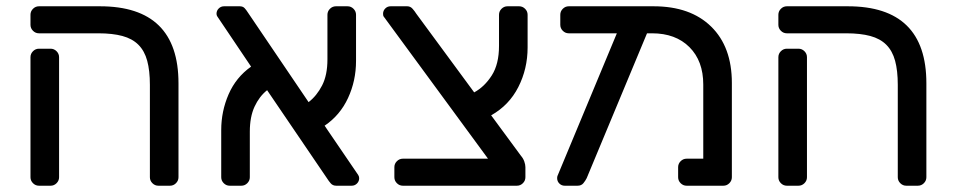

<svg xmlns="http://www.w3.org/2000/svg" viewBox="-20 -591 3040 611"><path d="M457 -321Q457 -366 448.5 -397.5Q440 -429 420.5 -448.5Q401 -468 369.5 -476.5Q338 -485 293 -485H104Q93 -485 85 -493Q77 -501 77 -512V-544Q77 -555 85 -563Q93 -571 104 -571H298Q548 -571 548 -326V-27Q548 -16 540 -8Q532 0 521 0H484Q473 0 465 -8Q457 -16 457 -27ZM168 -27Q168 -16 160 -8Q152 0 141 0H104Q93 0 85 -8Q77 -16 77 -27V-409Q77 -420 85 -428Q93 -436 104 -436H141Q152 -436 160 -428Q168 -420 168 -409Z M962 -266Q988 -286 1005 -319Q1022 -352 1022 -402V-544Q1022 -555 1030 -563Q1038 -571 1049 -571H1086Q1097 -571 1105 -563Q1113 -555 1113 -544V-397Q1113 -334 1087.5 -279Q1062 -224 1013 -191L1120 -34Q1123 -29 1123 -24Q1123 -14 1116 -7Q1109 0 1099 0H1050Q1039 0 1032.5 -7.5Q1026 -15 1021 -23L830 -304Q805 -284 790 -251.5Q775 -219 775 -172V-27Q775 -16 767 -8Q759 0 748 0H711Q700 0 692 -8Q684 -16 684 -27V-177Q684 -237 707.5 -291Q731 -345 779 -379L672 -538Q670 -541 669.5 -543.5Q669 -546 669 -547Q669 -557 676 -564Q683 -571 693 -571H743Q753 -571 758.5 -565Q764 -559 769 -551Z M1489 -297Q1522 -315 1545 -351Q1568 -387 1568 -445V-544Q1568 -555 1576 -563Q1584 -571 1595 -571H1632Q1643 -571 1651 -563Q1659 -555 1659 -544V-440Q1659 -372 1629.5 -314Q1600 -256 1543 -224L1638 -95Q1645 -87 1648.5 -77Q1652 -67 1652 -59V-27Q1652 -16 1644 -8Q1636 0 1625 0H1262Q1251 0 1243 -8Q1235 -16 1235 -27V-59Q1235 -70 1243 -78Q1251 -86 1262 -86H1533L1202 -537Q1200 -539 1199.5 -542Q1199 -545 1199 -547Q1199 -557 1206 -564Q1213 -571 1223 -571H1276Q1286 -571 1293 -563Q1300 -555 1305 -547Z M2218 -86V-322Q2218 -397 2174 -441Q2130 -485 2055 -485H2039L1847 -24Q1843 -16 1836.5 -8Q1830 0 1818 0H1777Q1767 0 1760 -7Q1753 -14 1753 -24Q1753 -28 1754 -31L1943 -485H1790Q1779 -485 1771 -493Q1763 -501 1763 -512V-544Q1763 -555 1771 -563Q1779 -571 1790 -571H2060Q2177 -571 2243 -506.5Q2309 -442 2309 -327V-27Q2309 -16 2301 -8Q2293 0 2282 0H2165Q2154 0 2146 -8Q2138 -16 2138 -27V-59Q2138 -70 2146 -78Q2154 -86 2165 -86Z M2837 -321Q2837 -366 2828.5 -397.5Q2820 -429 2800.5 -448.5Q2781 -468 2749.5 -476.5Q2718 -485 2673 -485H2484Q2473 -485 2465 -493Q2457 -501 2457 -512V-544Q2457 -555 2465 -563Q2473 -571 2484 -571H2678Q2928 -571 2928 -326V-27Q2928 -16 2920 -8Q2912 0 2901 0H2864Q2853 0 2845 -8Q2837 -16 2837 -27ZM2548 -27Q2548 -16 2540 -8Q2532 0 2521 0H2484Q2473 0 2465 -8Q2457 -16 2457 -27V-409Q2457 -420 2465 -428Q2473 -436 2484 -436H2521Q2532 -436 2540 -428Q2548 -420 2548 -409Z"/></svg>

Font: Rubik
Style: Regular
Weight: 400
Designer: Hubert & Fischer
Foundry: Hubert & Fischer
Version: Version 1.002; ttfautohint (v1.6)